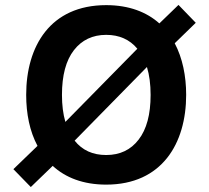

<svg xmlns="http://www.w3.org/2000/svg" viewBox="-20 -735 838 770"><path d="M405.8 -714.4C181.2 -714.4 85 -549.3 85 -354.5C85 -278.8 99.1 -208.5 130.4 -149.9L33.7 -56.6L103.5 15.1L191.4 -69.8C242.2 -22.9 313.5 5.4 405.8 5.4C629.9 5.4 726.6 -160.2 726.6 -354.5C726.6 -430.7 711.9 -502.4 680.7 -561.5L765.1 -643.6L695.8 -715.3L619.1 -641.1C568.4 -686.5 497.6 -714.4 405.8 -714.4ZM405.8 -595.2C458 -595.2 500 -576.7 530.8 -539.6L242.2 -246.1C232.9 -277.8 228.5 -314 228.5 -354.5C228.5 -433.1 244.6 -492.7 276.4 -533.7C308.1 -574.7 351.6 -595.2 405.8 -595.2ZM584 -354.5C584 -275.9 567.9 -216.3 536.1 -175.3C504.4 -133.8 460.9 -113.3 405.8 -113.3C352.1 -113.3 310.1 -132.3 279.3 -170.9L569.3 -466.3C579.1 -434.1 584 -397 584 -354.5Z"/></svg>

Font: Estedad Bold
Style: Regular
Weight: 700
Designer: Amin Abedi
Version: Version 7.3